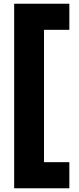

<svg xmlns="http://www.w3.org/2000/svg" viewBox="-20 -758 424 1030"><path d="M352 252V112H216V-598H352V-738H56V252Z"/></svg>

Font: Gantari Black
Style: Regular
Weight: 900
Designer: Anugrah Pasau
Foundry: Lafontype
Version: Version 1.000